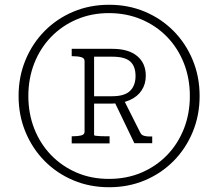

<svg xmlns="http://www.w3.org/2000/svg" viewBox="-20 -758 911 806"><path d="M437 -7Q512 -7 574 -33.5Q636 -60 681.5 -107Q727 -154 752 -217.5Q777 -281 777 -355Q777 -429 752 -492.5Q727 -556 681.5 -603Q636 -650 573.5 -676.5Q511 -703 437 -703Q364 -703 302 -676.5Q240 -650 194.5 -603Q149 -556 124 -492.5Q99 -429 99 -355Q99 -281 124 -217.5Q149 -154 194.5 -107Q240 -60 301.5 -33.5Q363 -7 437 -7ZM438 28Q357 28 288 -1Q219 -30 167.5 -82Q116 -134 87 -204Q58 -274 58 -355Q58 -436 87 -506Q116 -576 167.5 -628Q219 -680 288 -709Q357 -738 438 -738Q519 -738 588 -709Q657 -680 708.5 -628Q760 -576 789 -506Q818 -436 818 -355Q818 -274 789 -204Q760 -134 708.5 -82Q657 -30 588 -1Q519 28 438 28ZM281 -156V-186H287Q307 -186 321 -189.5Q335 -193 335 -205V-502Q335 -514 321 -518Q307 -522 287 -522H281V-553H452Q519 -553 555.5 -523Q592 -493 592 -440Q592 -405 574.5 -378.5Q557 -352 524 -337.5Q491 -323 446 -323H375V-191Q375 -189 382 -188Q389 -187 400 -186.5Q411 -186 422 -186H440V-156ZM452 -520H375V-354H451Q503 -354 526 -376.5Q549 -399 549 -439Q549 -480 526.5 -500Q504 -520 452 -520ZM456 -340 494 -350 569 -201Q574 -191 584.5 -188Q595 -185 607 -185H619V-157H544Z"/></svg>

Font: Roboto Serif 20pt Thin
Style: Italic
Weight: 250
Italic angle: -10°
Version: Version 1.007